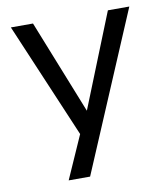

<svg xmlns="http://www.w3.org/2000/svg" viewBox="-77 -558 703 803"><g transform="rotate(-10 274.0 -156.0)"><path d="M150 180 243 -30V26L23 -492H117L281 -80H270L435 -492H526L241 180Z"/></g></svg>

Font: Nunito Sans 9pt
Style: Regular
Weight: 400
Version: Version 3.101;gftools[0.9.27]